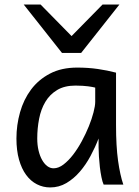

<svg xmlns="http://www.w3.org/2000/svg" viewBox="-20 -801 602 833"><path d="M393.1 -420.9Q387.2 -422.4 379.9 -423.8Q372.6 -425.3 362.5 -426.5Q352.5 -427.7 339.1 -428.7Q325.7 -429.7 307.6 -429.7Q259.8 -429.7 227.8 -410.4Q195.8 -391.1 176.8 -359.1Q157.7 -327.1 149.7 -285.6Q141.6 -244.1 141.6 -200.2Q141.6 -171.9 147.2 -148.2Q152.8 -124.5 162.6 -107.2Q172.4 -89.8 185.1 -80.3Q197.8 -70.8 212.4 -70.8Q233.9 -70.8 255.6 -87.4Q277.3 -104 297.4 -130.1Q317.4 -156.2 335 -188.7Q352.5 -221.2 365.5 -253.2Q378.4 -285.2 385.7 -313.5Q393.1 -341.8 393.1 -358.9ZM429.7 0Q424.3 -11.7 420.2 -32.2Q416 -52.7 413.3 -75.9Q410.6 -99.1 409.2 -122.1Q407.7 -145 407.7 -161.1V-200.2Q393.1 -162.1 372.8 -124.3Q352.5 -86.4 326.4 -56.2Q300.3 -25.9 268.1 -6.8Q235.8 12.2 197.8 12.2Q167 12.2 140.1 -1.5Q113.3 -15.1 93.5 -42Q73.7 -68.8 62.5 -108.6Q51.3 -148.4 51.3 -200.2Q51.3 -258.3 66.9 -313.7Q82.5 -369.1 114.7 -412.4Q147 -455.6 196.8 -481.7Q246.6 -507.8 314.9 -507.8Q362.3 -507.8 404.3 -501.7Q446.3 -495.6 483.4 -485.8V-258.8Q483.4 -166.5 492.2 -103.8Q501 -41 515.1 0ZM156.2 -781.2 290.5 -644.5 424.8 -781.2H498L332 -571.3H249L83 -781.2Z"/></svg>

Font: Andika Am
Style: Regular
Weight: 400
Designer: Victor Gaultney, Annie Olsen, Julie Remington, Don Collingsworth, Eric Hays, Becca Hirsbrunner
Foundry: SIL International
Version: Version 5.000